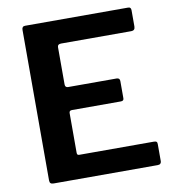

<svg xmlns="http://www.w3.org/2000/svg" viewBox="-83 -816 810 889"><g transform="rotate(-10 322.5 -371.0)"><path d="M94 -742H579Q592 -742 592 -727V-651Q592 -632 574 -632H244Q227 -632 227 -618V-443Q227 -428 241 -428H469Q484 -428 484 -413V-332Q484 -320 470 -320H240Q227 -320 227 -308V-122Q227 -115 229.5 -112.5Q232 -110 238 -110H588Q597 -110 600.5 -107Q604 -104 604 -96V-15Q604 -9 600 -4.5Q596 0 587 0H98Q88 0 83.5 -4Q79 -8 79 -18V-725Q79 -742 94 -742Z"/></g></svg>

Font: n
Style: Regular
Weight: 600
Designer: Pablo Impallari, Rodrigo Fuenzalida
Foundry: Impallari Type
Version: Version 1.002; ttfautohint (v1.5)